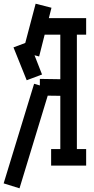

<svg xmlns="http://www.w3.org/2000/svg" viewBox="-55 -898 507 1041"><path d="M361.8 -35.2H272V-765.1H361.8ZM412.1 -89.8V0H222.2V-89.8ZM412.1 -799.8V-710H152.8V-799.8ZM318.8 -467.8V-377.9L161.1 -379.9V-470.2ZM172.9 -494.1 89.8 -462.9 18.1 -641.1 103 -672.9ZM215.8 -418.9 50.8 123 -35.2 96.2 129.9 -443.8ZM224.1 -856 157.2 -591.8 68.8 -615.2 138.2 -877.9Z"/></svg>

Font: Opir
Style: Regular
Weight: 400
Designer: Maksym Kobuzan
Version: Version 1.000;FEAKit 1.0